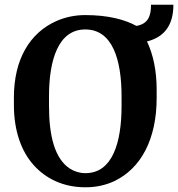

<svg xmlns="http://www.w3.org/2000/svg" viewBox="-20 -785 756 815"><path d="M39 -339C39 -229 71 -141 124 -83C173 -29 245 10 343 10C388 10 428 1 465 -16C578 -70 645 -193 645 -370V-404C645 -486 630 -554 604 -609C683 -629 716 -684 716 -765H621C621 -720 611 -684 559 -675C510 -702 439 -721 342 -721C297 -721 257 -712 220 -696C107 -646 39 -534 39 -371ZM188 -335V-376C188 -532 228 -660 342 -660C457 -660 496 -533 496 -376V-335C496 -179 457 -50 343 -50C318 -50 296 -57 277 -69C212 -111 188 -209 188 -335Z"/></svg>

Font: Aerodynamic
Style: Regular
Weight: 500
Designer: Google
Version: Version 2.000980; 2014